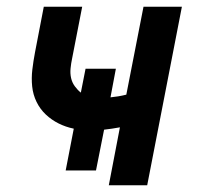

<svg xmlns="http://www.w3.org/2000/svg" viewBox="-20 -550 590 570"><path d="M303 0 336 -172Q324 -170 312 -168Q300 -166 289 -165L265 -44H175L199 -168Q175 -173 154 -183.5Q133 -194 116 -210Q99 -226 88.5 -247.5Q78 -269 75.5 -293.5Q73 -318 76 -343.5Q79 -369 84 -395L110 -530H224L194 -376Q191 -362 189.5 -347Q188 -332 191 -318.5Q194 -305 202 -294Q210 -283 220 -275L234 -346H324L308 -261Q319 -262 331 -264Q343 -266 355 -269L406 -530H520L417 0Z"/></svg>

Font: Lode Term
Style: Bold Italic
Weight: 700
Italic angle: -11°
Monospace: yes
Designer: Belleve Invis
Foundry: Belleve Invis
Version: Version 29.2.0